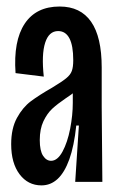

<svg xmlns="http://www.w3.org/2000/svg" viewBox="-20 -558 360 589"><path d="M14.3 -115.7Q14.3 -164 32 -196.3Q49.7 -228.7 74.8 -247.5Q100 -266.3 139.3 -288.7Q169.7 -307 182.8 -317.7Q196 -328.3 200.3 -340.3Q204.7 -352.3 204.7 -373.3Q204.7 -418 193 -440.3Q181.3 -462.7 158.3 -462.7Q130 -462.7 118.5 -426.8Q107 -391 114.3 -323L27.7 -333.7Q20.7 -432.3 55.7 -485.2Q90.7 -538 163 -538Q227 -538 259.5 -491.3Q292 -444.7 292 -351V-231.3Q292.7 -153 293 -114.7Q293.3 -76.3 294 0H210.7Q216.7 -86.7 222 -173H214Q207.3 -110 192.7 -69.3Q178 -28.7 156.7 -9Q135.3 10.7 107.3 10.7Q65.7 10.7 40 -23.5Q14.3 -57.7 14.3 -115.7ZM203.3 -242.3V-284L232.3 -302Q224.7 -289.7 212.8 -279.3Q201 -269 182 -256.7Q156 -239 140.3 -224.5Q124.7 -210 113.3 -186.2Q102 -162.3 102 -128.3Q102 -95.3 112.2 -80Q122.3 -64.7 136.7 -64.7Q156.3 -64.7 171.7 -92.8Q187 -121 195.2 -162.8Q203.3 -204.7 203.3 -242.3Z"/></svg>

Font: Bricolage Grotesque 96pt Condensed ExBd
Style: Regular
Weight: 800
Width: 3
Designer: Mathieu Triay
Foundry: Atelier Triay
Version: Version 1.001;Glyphs 3.2 (3207)